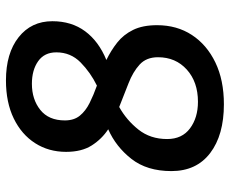

<svg xmlns="http://www.w3.org/2000/svg" viewBox="-82 -664 754 629"><g transform="rotate(-90 294.5 -350.0)"><path d="M267 7Q166 7 107 -38Q48 -83 48 -165Q48 -245 88 -296Q128 -347 185 -372Q153 -393 132 -426Q111 -459 111 -510Q111 -567 139.5 -611.5Q168 -656 220.5 -681.5Q273 -707 345 -707Q434 -707 486.5 -665.5Q539 -624 539 -555Q539 -492 506 -447.5Q473 -403 412 -378Q443 -363 469 -342.5Q495 -322 510.5 -290.5Q526 -259 526 -212Q526 -147 494 -98Q462 -49 404 -21Q346 7 267 7ZM214 -514Q214 -484 229.5 -465Q245 -446 271 -433Q297 -420 328 -409Q371 -430 404 -462.5Q437 -495 437 -542Q437 -581 408 -601.5Q379 -622 334 -622Q283 -622 248.5 -594.5Q214 -567 214 -514ZM153 -179Q153 -130 188 -104Q223 -78 275 -78Q340 -78 380.5 -114.5Q421 -151 421 -209Q421 -247 397 -269Q373 -291 335.5 -305.5Q298 -320 258 -336Q215 -312 184 -273Q153 -234 153 -179Z"/></g></svg>

Font: Asap Semi Expanded Semi Expanded Medium
Style: Italic
Weight: 500
Width: 6
Italic angle: -6°
Designer: Pablo Cosgaya
Foundry: Omnibus-Type
Version: Version 3.001; ttfautohint (v1.8.4.7-5d5b)